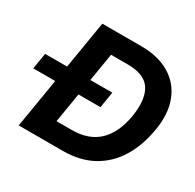

<svg xmlns="http://www.w3.org/2000/svg" viewBox="-187 -901 1093 1075"><g transform="rotate(30 359.5 -364.0)"><path d="M342.8 0H59.6L180.2 -727.5H431.6Q541.5 -727.5 616 -683.1Q690.4 -638.7 722.4 -557.1Q754.4 -475.6 735.8 -364.3Q717.3 -252.4 667 -170.7Q616.7 -88.9 535.6 -44.4Q454.6 0 342.8 0ZM231 -126.5H329.6Q439.9 -126.5 502.9 -188Q565.9 -249.5 585 -364.3Q603.5 -479 565.2 -540Q526.9 -601.1 418.5 -601.1H309.6ZM-29.8 -317.4 -12.7 -420.9H421.9L404.8 -317.4Z"/></g></svg>

Font: Inter Display
Style: Bold Italic
Weight: 700
Italic angle: -9.39999°
Designer: Rasmus Andersson
Foundry: rsms
Version: Version 4.000;git-a52131595